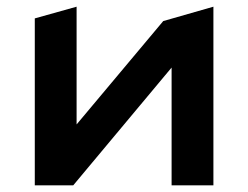

<svg xmlns="http://www.w3.org/2000/svg" viewBox="-20 -554 742 574"><path d="M84 0H199L493 -352V0H618V-534L468 -491L209 -182V-534L84 -499Z"/></svg>

Font: Talent
Style: Bold
Weight: 600
Designer: Mike Powis
Version: Version 1.001;hotconv 1.0.109;makeotfexe 2.5.65596